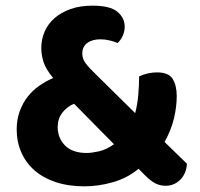

<svg xmlns="http://www.w3.org/2000/svg" viewBox="-20 -643 706 679"><path d="M495 -21 470 -46Q430 -13 379 1.5Q328 16 279 16Q222 16 177 1Q132 -14 101.5 -41Q71 -68 55 -105Q39 -142 39 -185Q39 -220 49.5 -249Q60 -278 77.5 -300.5Q95 -323 118.5 -339.5Q142 -356 168 -367Q141 -400 133.5 -425Q126 -450 126 -473Q126 -504 138 -531.5Q150 -559 173 -579Q196 -599 229.5 -611Q263 -623 307 -623Q369 -623 395 -601.5Q421 -580 421 -548Q421 -533 414.5 -517.5Q408 -502 396 -491Q384 -496 368 -500Q352 -504 335 -504Q306 -504 288.5 -491Q271 -478 271 -453Q271 -435 283 -419Q295 -403 319 -380L458 -243Q466 -273 469 -307.5Q472 -342 472 -373Q504 -387 535 -387Q577 -387 591 -363.5Q605 -340 605 -303Q605 -265 595 -223.5Q585 -182 562 -141L641 -64Q639 -29 617.5 -7.5Q596 14 566 14Q546 14 529.5 5.5Q513 -3 495 -21ZM383 -133 242 -276Q217 -266 200.5 -244.5Q184 -223 184 -194Q184 -155 210 -128.5Q236 -102 287 -102Q304 -102 330.5 -108Q357 -114 383 -133Z"/></svg>

Font: Baloo 2 Latin
Style: Bold
Weight: 400
Designer: Sarang Kulkarni and Ek Type
Foundry: Ek Type
Version: Version 1.001